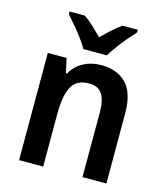

<svg xmlns="http://www.w3.org/2000/svg" viewBox="-114 -853 808 939"><g transform="rotate(15 290.5 -383.0)"><path d="M339 -553Q422 -553 467.5 -505Q513 -457 513 -357V0H392V-329Q392 -390 371.5 -420.5Q351 -451 306 -451Q242 -451 217.5 -405Q193 -359 193 -266V0H71V-543H166L182 -470H188Q211 -511 250.5 -532Q290 -553 339 -553ZM234 -606Q222 -628 202 -655Q182 -682 160 -708Q138 -734 121 -753V-766H199Q222 -750 245.5 -728Q269 -706 293 -681Q319 -707 341.5 -727.5Q364 -748 389 -766H467V-753Q450 -734 428 -708.5Q406 -683 386 -655.5Q366 -628 353 -606Z"/></g></svg>

Font: Noto Sans Hebrew SemiCondensed SemiBold
Style: Regular
Weight: 600
Width: 4
Designer: Monotype Design Team
Foundry: Monotype Imaging Inc.
Version: Version 2.004; ttfautohint (v1.8.4.7-5d5b)